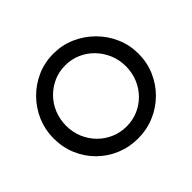

<svg xmlns="http://www.w3.org/2000/svg" viewBox="-165 -956 1187 1187"><g transform="rotate(-45 428.0 -363.0)"><path d="M57 -362Q57 -437 85.5 -504Q114 -571 165 -623Q216 -675 283 -704.5Q350 -734 427 -734Q503 -734 570 -704.5Q637 -675 689 -623Q741 -571 770 -504Q799 -437 799 -362Q799 -285 770 -218Q741 -151 689.5 -100Q638 -49 570.5 -20.5Q503 8 427 8Q350 8 283 -20Q216 -48 165 -98.5Q114 -149 85.5 -216.5Q57 -284 57 -362ZM167 -362Q167 -306 187.5 -257.5Q208 -209 244 -172.5Q280 -136 327.5 -115.5Q375 -95 430 -95Q484 -95 531 -115.5Q578 -136 613.5 -172.5Q649 -209 669 -257.5Q689 -306 689 -362Q689 -418 668.5 -466.5Q648 -515 612.5 -552Q577 -589 529.5 -610Q482 -631 428 -631Q372 -631 325 -610Q278 -589 242 -552Q206 -515 186.5 -466Q167 -417 167 -362Z"/></g></svg>

Font: Josefin Sans Medium
Style: Regular
Weight: 500
Designer: Santiago Orozco
Foundry: Typemade
Version: Version 2.001